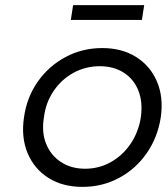

<svg xmlns="http://www.w3.org/2000/svg" viewBox="-20 -721 652 751"><path d="M303 10Q225 10 169.5 -25Q114 -60 88 -122Q62 -184 74 -263Q85 -341 128 -402Q171 -463 236.5 -498Q302 -533 380 -533Q457 -533 512.5 -498Q568 -463 594 -402Q620 -341 609 -263Q597 -184 554 -122Q511 -60 445.5 -25Q380 10 303 10ZM313 -61Q368 -61 414.5 -87.5Q461 -114 491.5 -159.5Q522 -205 531 -263Q539 -321 521.5 -366Q504 -411 464.5 -436.5Q425 -462 370 -462Q315 -462 268 -436.5Q221 -411 190 -365.5Q159 -320 152 -263Q142 -205 160 -159.5Q178 -114 218 -87.5Q258 -61 313 -61ZM257 -643 266 -701H544L535 -643Z"/></svg>

Font: Lexend Light
Style: Italic
Weight: 300
Italic angle: -8.13011°
Designer: Bonnie Shaver-Troup, Thomas Jockin
Foundry: Lexend
Version: Version 1.007